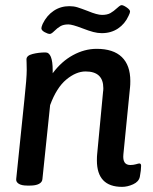

<svg xmlns="http://www.w3.org/2000/svg" viewBox="-20 -720 597 747"><path d="M529 -75Q529 -58 524 -32Q520 -13 498 -3Q476 7 455 7Q357 7 357 -96Q357 -112 358 -120L381 -363Q382 -368 382 -377Q382 -442 313 -442Q276 -442 238 -410.5Q200 -379 175 -311L145 -23Q144 -11 131.5 -4.5Q119 2 97 2H86Q64 2 53 -5Q42 -12 43 -23L75 -333Q84 -416 84 -448Q84 -466 83.5 -475Q83 -484 83 -489Q83 -504 107 -510Q131 -516 157 -516Q185 -516 185 -446V-435Q219 -481 264 -505.5Q309 -530 356 -530Q421 -530 454 -498Q487 -466 487 -405Q487 -389 486 -381L460 -119Q456 -78 487 -78Q499 -78 509 -81Q519 -84 522 -84Q529 -84 529 -75ZM141 -610Q141 -615 146 -627Q162 -660 189 -678Q216 -696 250 -696Q267 -696 281.5 -691.5Q296 -687 322 -677Q358 -662 377 -662Q397 -662 409.5 -669Q422 -676 436 -689Q437 -690 443 -695Q449 -700 453 -700Q460 -700 473 -691Q486 -682 486 -675Q486 -670 480 -658Q466 -627 439 -609Q412 -591 376 -591Q360 -591 343 -595.5Q326 -600 300 -610Q261 -625 246 -625Q227 -625 215 -618Q203 -611 191 -599Q180 -588 174 -588Q166 -588 153.5 -595Q141 -602 141 -610Z"/></svg>

Font: Asap-MediumItalic
Style: Italic
Weight: 500
Italic angle: -6°
Designer: Pablo Cosgaya
Foundry: Omnibus-Type
Version: Version 2.000; ttfautohint (v1.8)